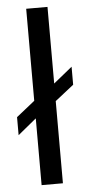

<svg xmlns="http://www.w3.org/2000/svg" viewBox="-54 -792 383 824"><g transform="rotate(-5 137.0 -380.0)"><path d="M263.7 -495.1 183.1 -429.7V-759.8H91.3V-363.3L11.7 -299.8V-222.2L91.3 -287.6V0H183.1V-354L263.7 -417.5Z"/></g></svg>

Font: SG Kara
Style: Regular
Weight: 400
Designer: Damoon Khanjanzadeh
Version: Version 1.000